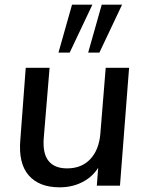

<svg xmlns="http://www.w3.org/2000/svg" viewBox="-20 -794 625 821"><path d="M235 7Q147 7 102.5 -44.5Q58 -96 67 -197L90 -504H192L167 -203Q162 -138 187.5 -106Q213 -74 267 -74Q329 -74 366 -113.5Q403 -153 409 -221L432 -504H532L493 0H394L402 -105L415 -106Q393 -52 345 -22.5Q297 7 235 7ZM278 -569H230L288 -774H375ZM405 -569H357L415 -774H502Z"/></svg>

Font: Muli SemiBold
Style: Italic
Weight: 600
Italic angle: -4.541°
Designer: Vernon Adams
Foundry: Vernon Adams
Version: Version 2.100; ttfautohint (v1.8.1.43-b0c9)